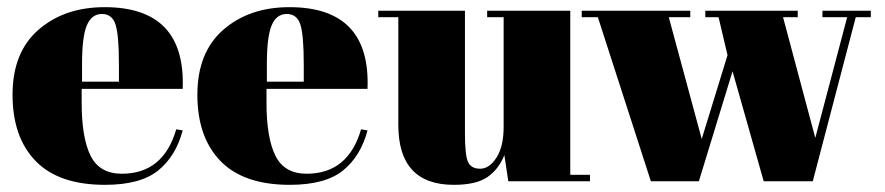

<svg xmlns="http://www.w3.org/2000/svg" viewBox="-20 -506 2471 536"><path d="M272 -486Q499 -486 490 -258H208V-219Q208 -121 233 -71Q258 -21 320 -21Q436 -21 472 -145L490 -142Q471 -70 421.5 -30Q372 10 273 10Q144 10 79.5 -56.5Q15 -123 15 -241.5Q15 -360 87.5 -423Q160 -486 272 -486ZM209 -278H312V-327Q312 -408 302.5 -437.5Q293 -467 264.5 -467Q236 -467 222.5 -435.5Q209 -404 209 -327Z M788 -486Q1015 -486 1006 -258H724V-219Q724 -121 749 -71Q774 -21 836 -21Q952 -21 988 -145L1006 -142Q987 -70 937.5 -30Q888 10 789 10Q660 10 595.5 -56.5Q531 -123 531 -241.5Q531 -360 603.5 -423Q676 -486 788 -486ZM725 -278H828V-327Q828 -408 818.5 -437.5Q809 -467 780.5 -467Q752 -467 738.5 -435.5Q725 -404 725 -327Z M1627 0H1399L1388 -73Q1372 -33 1340.5 -11.5Q1309 10 1247 10Q1092 10 1092 -157V-458H1036V-476H1278V-133Q1278 -73 1286.5 -54Q1295 -35 1320.5 -35Q1346 -35 1366 -66Q1386 -97 1386 -152V-458H1340V-476H1572V-18H1627Z M1949 -458V-476H2207V-458H2166L2256 -121L2345 -458H2276V-476H2411V-458H2369L2249 0H2112L2025 -307L1931 0H1797L1649 -458H1604V-476H1907V-458H1847L1939 -118L2011 -352L1986 -458Z"/></svg>

Font: Abril Fatface
Style: Regular
Weight: 400
Designer: Veronika Burian, Jos Scaglione
Foundry: TypeTogether
Version: Version 1.001